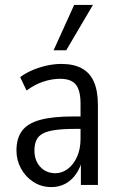

<svg xmlns="http://www.w3.org/2000/svg" viewBox="-20 -757 483 786"><path d="M190.4 8.9Q149.3 8.9 116.7 -12.2Q84.2 -33.3 65.8 -67.4Q47.4 -101.4 47.4 -140.5Q47.4 -191 70.4 -221.7Q93.5 -252.4 144.7 -266.3Q195.8 -280.3 280.7 -280.3H320.3V-229.4H288.1Q238.9 -229.4 206.5 -224.8Q174.1 -220.3 155.4 -210.3Q136.7 -200.3 128.8 -183Q121 -165.7 121 -140.9Q121 -99.7 145 -73.8Q169 -47.9 206.7 -47.9Q233.8 -47.9 257.4 -65.6Q281.1 -83.3 295.4 -115.1Q309.7 -146.8 309.7 -188.8V-332.5Q309.7 -386.4 290.7 -410.4Q271.7 -434.4 226.4 -434.4Q193.1 -434.4 158.5 -423.2Q123.9 -412.1 88.6 -386.5L62.6 -441.3Q86 -458.6 114 -470.3Q142 -482.1 172.2 -488.7Q202.4 -495.3 230.8 -495.3Q282.6 -495.3 315.7 -476.8Q348.9 -458.3 364.8 -421.2Q380.8 -384.2 380.8 -327V0H311.1V-108.8H318.5Q310.2 -72 291.8 -45.4Q273.5 -18.9 247.8 -5Q222.1 8.9 190.4 8.9ZM199.5 -551.3 283.6 -736.8H360.4L251.2 -551.3Z"/></svg>

Font: Nunito Sans 12pt ExtraLight Condensed
Style: Regular
Weight: 200
Width: 3
Version: Version 3.101;gftools[0.9.27]